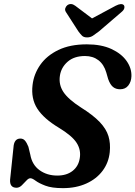

<svg xmlns="http://www.w3.org/2000/svg" viewBox="-20 -938 684 970"><path d="M298 12.5Q241.5 12.5 209 0Q176.5 -12.5 159.8 -25Q143 -37.5 133.5 -37.5Q124 -37.5 113.2 -25.5Q102.5 -13.5 90 -1.5Q77.5 10.5 63.5 10.5Q28.5 10.5 31 -30L48 -192.5Q50.5 -238 83 -238Q97.5 -238 106.5 -227.2Q115.5 -216.5 123.5 -196.5L133 -157Q142 -105.5 179.8 -78.2Q217.5 -51 269.5 -51Q317 -51 347 -74.8Q377 -98.5 383 -139Q390 -180.5 367.2 -216.2Q344.5 -252 277.5 -292.5Q201 -338.5 168.5 -389Q136 -439.5 144.5 -509Q151 -564 183.5 -610.5Q216 -657 275 -685.5Q334 -714 418.5 -714Q492 -714 542.8 -690.5Q593.5 -667 619.5 -630Q645.5 -593 644 -552.5Q643 -525 628.2 -506Q613.5 -487 587 -487Q565 -487 550.8 -498.8Q536.5 -510.5 526.5 -538.5L517 -571.5Q505 -612.5 477.2 -633.8Q449.5 -655 409.5 -655Q354.5 -655 321.5 -626Q288.5 -597 282.5 -554.5Q276 -510.5 300.2 -473.5Q324.5 -436.5 389 -395Q450.5 -356.5 483.8 -321.5Q517 -286.5 528 -250Q539 -213.5 534.5 -169.5Q529 -116 498.2 -75Q467.5 -34 416 -10.8Q364.5 12.5 298 12.5ZM480 -779.5Q462.5 -766 449.5 -757.5Q436.5 -749 420 -749Q403 -749 394.5 -757.5Q386 -766 376 -779.5L313.5 -876.5Q306.5 -887 310 -896.8Q313.5 -906.5 320.5 -912Q339 -924.5 360 -909L445 -845L564.5 -909Q594 -924 605.5 -912Q610 -906.5 608 -896.8Q606 -887 593 -876.5Z"/></svg>

Font: Fraunces 9pt S050 SemiBold
Style: Italic
Weight: 600
Italic angle: -16°
Version: Version 1.000; ttfautohint (v1.8.3)